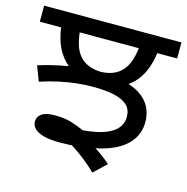

<svg xmlns="http://www.w3.org/2000/svg" viewBox="-103 -714 801 821"><g transform="rotate(15 297.0 -304.0)"><path d="M205 -74Q167 -74 139.5 -81Q112 -88 97.5 -101.5Q83 -115 83 -134Q83 -155 101.5 -168Q120 -181 160 -181Q203 -181 233.5 -171.5Q264 -162 290 -150Q350 -155 387 -169Q424 -183 441 -204.5Q458 -226 458 -253Q458 -285 439 -304Q420 -323 381.5 -332Q343 -341 283 -341Q250 -341 213.5 -337Q177 -333 137.5 -324.5Q98 -316 55 -302L30 -368Q74 -382 120 -391.5Q166 -401 207 -406Q248 -411 276 -411Q413 -411 476.5 -370Q540 -329 540 -253Q540 -207 515 -172Q490 -137 441.5 -114.5Q393 -92 323 -83L288 -77Q269 -76 248.5 -75Q228 -74 205 -74ZM377 14Q353 -9 328 -29Q303 -49 278.5 -65.5Q254 -82 229 -94L303 -123Q326 -112 348 -99Q370 -86 391 -71Q412 -56 432 -38ZM200 -375Q160 -395 134.5 -427.5Q109 -460 96.5 -505Q84 -550 84 -605L167 -601Q167 -539 180.5 -496.5Q194 -454 225.5 -432.5Q257 -411 310 -411ZM-7 -551V-622H601V-551ZM400 -375 290 -411Q344 -411 375.5 -433.5Q407 -456 420.5 -498.5Q434 -541 434 -601L516 -605Q516 -522 488 -463Q460 -404 400 -375Z"/></g></svg>

Font: hexgurmukhi15
Style: Book
Weight: 400
Designer: Jelle Bosma - Monotype Design Team
Foundry: Monotype Imaging Inc.
Version: Version 2.003